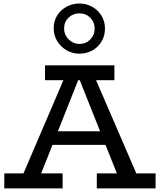

<svg xmlns="http://www.w3.org/2000/svg" viewBox="-20 -1050 891 1070"><path d="M82.7 -18 351.3 -645H497.2L768.1 -18H657.5L409.2 -641.7H431L183.3 -18ZM4 0V-83.8H329V0ZM237.5 -242.8 261.1 -318.3H583.4L605.4 -242.8ZM519.5 0V-83.8H847V0ZM230.9 -603.2V-686H617.5V-603.2ZM422.3 -750.9Q384.3 -750.9 351.5 -769.7Q318.8 -788.5 299 -820.5Q279.3 -852.5 279.3 -891.5Q279.3 -933.5 299 -964.5Q318.8 -995.5 351.5 -1013Q384.3 -1030.5 422.3 -1030.5Q461.6 -1030.5 493.9 -1012.1Q526.3 -993.8 545.6 -962.3Q565 -930.7 565 -890.4Q565 -849.7 545.6 -818Q526.3 -786.3 493.9 -768.6Q461.6 -750.9 422.3 -750.9ZM422.3 -805.2Q458.5 -805.2 483 -829.9Q507.5 -854.7 507.5 -890.4Q507.5 -926.4 483 -951Q458.5 -975.7 422.3 -975.7Q387.4 -975.7 362.3 -951.9Q337.3 -928 337.3 -891.5Q337.3 -868.1 348.7 -848.5Q360.1 -829 379.8 -817.1Q399.5 -805.2 422.3 -805.2Z"/></svg>

Font: BioRhyme ExtraBold
Style: Regular
Weight: 800
Designer: Aoife Mooney
Foundry: Aoife Mooney Type
Version: Version 1.600;gftools[0.9.33]